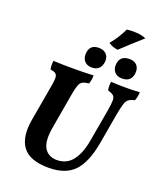

<svg xmlns="http://www.w3.org/2000/svg" viewBox="-185 -1167 1093 1293"><g transform="rotate(20 362.0 -520.0)"><path d="M320 9Q183 9 132.5 -60Q82 -129 105 -258L152 -526Q158 -561 156.5 -579.5Q155 -598 143.5 -606Q132 -614 106 -618Q101 -646 105 -679Q141 -677 174 -676.5Q207 -676 246 -676Q282 -676 317.5 -676.5Q353 -677 393 -679Q393 -663 390.5 -648Q388 -633 382 -618Q353 -615 337.5 -606.5Q322 -598 314 -576.5Q306 -555 298 -511L255 -263Q235 -155 263.5 -107Q292 -59 354 -59Q424 -59 465 -112Q506 -165 522 -257L564 -495Q572 -543 571.5 -566.5Q571 -590 558.5 -600Q546 -610 519 -618Q513 -647 518 -679Q550 -677 576 -676.5Q602 -676 621 -676Q650 -676 671.5 -676.5Q693 -677 724 -679Q723 -646 712 -618Q684 -611 669.5 -601Q655 -591 646.5 -565Q638 -539 628 -484L590 -266Q564 -121 502 -56Q440 9 320 9ZM362 -725Q326 -725 307.5 -748Q289 -771 294 -808Q301 -866 364 -866Q400 -866 419.5 -844Q439 -822 433 -785Q422 -725 362 -725ZM579 -725Q543 -725 524.5 -746.5Q506 -768 509 -803Q515 -866 584 -866Q619 -866 637.5 -845Q656 -824 652 -787Q644 -725 579 -725ZM486 -897Q448 -901 418 -922Q445 -953 466.5 -989Q488 -1025 497 -1046Q508 -1047 519 -1048Q530 -1049 540 -1049Q600 -1049 635 -1033Q594 -997 555 -961.5Q516 -926 486 -897Z"/></g></svg>

Font: Vollkorn
Style: Bold Italic
Weight: 700
Italic angle: -11°
Designer: Friedrich Althausen
Foundry: Friedrich Althausen
Version: Version 5.000; ttfautohint (v1.8.3)